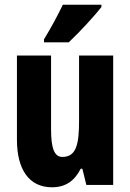

<svg xmlns="http://www.w3.org/2000/svg" viewBox="-20 -786 554 816"><path d="M411 -756V-766H247C226 -722 200 -673 167 -619V-606H272C320 -651 384 -721 411 -756ZM461 -550H316V-274C316 -177 306 -119 245 -119C210 -119 197 -158 197 -237V-550H52V-192C52 -65 104 10 201 10C258 10 297 -17 323 -69H330L347 0H461Z"/></svg>

Font: Noto Sans Lao UI ExtCond ExtBd
Style: Regular
Weight: 800
Width: 2
Designer: Monotype Design Team
Foundry: Monotype Imaging Inc.
Version: Version 2.000